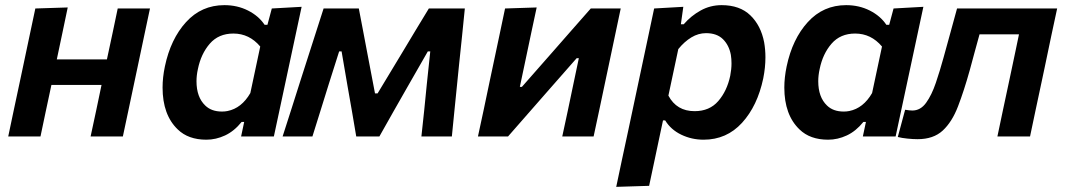

<svg xmlns="http://www.w3.org/2000/svg" viewBox="-20 -531 4144 747"><path d="M12 0Q21.5 -46 34 -104.5Q45 -155 58 -217L68.5 -266.5Q84 -339 95 -392Q106 -444.5 117.5 -498L243.5 -502Q233.5 -453.5 223.5 -406.5Q213.5 -359.5 201 -300H396Q408.5 -359 418.5 -405Q428 -450.5 438 -498H563.5Q552 -444.5 541 -392Q530 -339 514.5 -266.5L504 -217Q491 -155 480.2 -104.5Q469.5 -54 458 0H332.5Q344 -54 354.5 -102.5Q364.5 -151 375 -200.5H180Q168 -144.5 158 -97.5Q148 -50.5 137.5 0Z M783 12.5Q712.5 12.5 671.5 -27.5Q612.5 -84 612.5 -190.5Q612.5 -229.5 621.5 -272.5Q644 -379.5 704 -445.2Q764 -511 853 -511Q903.5 -511 945 -490Q986.5 -469 1009.5 -434.5H1020.5L1037.5 -498L1153.5 -504.5L1045.5 0H918L930 -56.5H920Q891 -20.5 855.5 -4Q820 12.5 783 12.5ZM843.5 -97Q855 -97 865 -99Q920 -110 954 -169L992.5 -350Q950 -400.5 888 -400.5Q830.5 -400.5 796.2 -361Q762 -321.5 750 -262.5Q744.5 -238 744.5 -215Q744.5 -153 778.5 -120.5Q802.5 -97 843.5 -97Z M1079.5 0Q1096 -51.5 1114 -107.5Q1130.5 -160 1147.5 -213L1169 -280Q1186.5 -334 1204 -389Q1221.5 -444 1239 -498H1376Q1384 -456 1392 -414.5Q1400 -372.5 1408 -330L1439 -167.5H1449L1546.5 -329Q1572.5 -372.5 1598 -414.8Q1623.5 -457 1648.5 -498H1788.5Q1783 -445 1777.5 -389Q1771.5 -332.5 1766 -279L1759 -209.5Q1754 -158.5 1748.5 -105.5Q1743 -52.5 1738 0H1619.5Q1625 -50.5 1630.5 -102.5Q1635.5 -154 1640.5 -203L1654 -331H1644.5L1566 -194Q1538.5 -145.5 1511 -97.5Q1483.5 -49 1456 0H1366Q1358 -48 1349.5 -97.2Q1341 -146.5 1332.5 -194L1309 -331H1299.5L1259.5 -205Q1243.5 -153.5 1227.5 -102.2Q1211.5 -51 1195.5 0Z M1839.5 0Q1851 -54.5 1862 -104.5Q1872.5 -154.5 1885.5 -216.5L1896 -266Q1911.5 -338 1922.5 -391Q1933.5 -444 1945 -498L2068 -502Q2057.5 -453 2047.5 -406.2Q2037.5 -359.5 2024.5 -297L2002.5 -193H2010.5L2130.5 -329.5Q2166 -370 2203.5 -412.8Q2241 -455.5 2278.5 -498H2395Q2383.5 -443.5 2372.5 -391.5Q2361.5 -339.5 2346 -266L2335.5 -216.5Q2322.5 -155 2311.8 -104.2Q2301 -53.5 2289.5 0H2167.5Q2178.5 -51 2188.5 -97.5Q2198 -143.5 2210 -200L2232 -304.5H2223.5L2108 -173Q2070.5 -130 2032.5 -86.8Q1994.5 -43.5 1956.5 0Z M2377.5 196Q2389 142.5 2400 89.5Q2411.5 37 2424.5 -24.5L2476 -267Q2487 -319 2499.5 -377.5Q2511.5 -435.5 2525 -498L2638.5 -504.5L2629 -436.5H2640Q2668.5 -469.5 2706 -490.2Q2743.5 -511 2787.5 -511Q2858.5 -511 2899.5 -471.2Q2940.5 -431.5 2953 -366.5Q2958 -338 2958 -308Q2958 -268.5 2949.5 -226Q2927 -119 2867 -53.2Q2807 12.5 2717.5 12.5Q2671 12.5 2630.5 -7Q2590 -26.5 2568 -62.5H2559.5L2550 -18Q2538 38.5 2527.5 88.5Q2517 138 2505.5 192ZM2682.5 -98.5Q2740.5 -98.5 2774.5 -137.8Q2808.5 -177 2821 -236Q2826 -261.5 2826 -284.5Q2826 -301.5 2823.5 -317.5Q2816.5 -355 2792.8 -378.5Q2769 -402 2727 -402Q2697 -402 2669.8 -385.5Q2642.5 -369 2619 -340L2580.5 -159Q2612.5 -98.5 2682.5 -98.5Z M3202 12.5Q3131.5 12.5 3090.5 -27.5Q3031.5 -84 3031.5 -190.5Q3031.5 -229.5 3040.5 -272.5Q3063 -379.5 3123 -445.2Q3183 -511 3272 -511Q3322.5 -511 3364 -490Q3405.5 -469 3428.5 -434.5H3439.5L3456.5 -498L3572.5 -504.5L3464.5 0H3337L3349 -56.5H3339Q3310 -20.5 3274.5 -4Q3239 12.5 3202 12.5ZM3262.5 -97Q3274 -97 3284 -99Q3339 -110 3373 -169L3411.5 -350Q3369 -400.5 3307 -400.5Q3249.5 -400.5 3215.2 -361Q3181 -321.5 3169 -262.5Q3163.5 -238 3163.5 -215Q3163.5 -153 3197.5 -120.5Q3221.5 -97 3262.5 -97Z M3550 10.5Q3532 10.5 3510.2 8.2Q3488.5 6 3473 2L3501.5 -104Q3509 -102.5 3517 -101.8Q3525 -101 3529.5 -101Q3561.5 -101 3583.2 -131.2Q3605 -161.5 3621 -208.8Q3637 -256 3651 -307Q3664.5 -356.5 3678 -405Q3691.5 -453.5 3703.5 -498H4093Q4081.5 -444.5 4070.2 -391.8Q4059 -339 4044 -266.5L4033.5 -217Q4020 -155 4009.5 -104.5Q3999 -54 3987.5 0H3860.5Q3872 -54 3882.5 -104.5Q3893 -155 3906.5 -217L3917 -266.5Q3925 -306 3932 -337.5Q3938.5 -369 3944.5 -397.5H3791Q3781.5 -362 3771.5 -326.5Q3761.5 -290.5 3753 -258Q3730.5 -177.5 3707.2 -117Q3684 -56.5 3647.8 -23Q3611.5 10.5 3550 10.5Z"/></svg>

Font: Heraclito SemiBold
Style: Italic
Weight: 600
Italic angle: -12°
Designer: Kostas Bartsokas (font) & Cristiano Sobral (main changes)
Foundry: Kostas Bartsokas (font) & Cristiano Sobral (main changes)
Version: Version 1.00;July 8, 2020;FontCreator 13.0.0.2655 64-bit